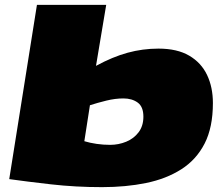

<svg xmlns="http://www.w3.org/2000/svg" viewBox="-20 -760 921 790"><path d="M417 -740 375 -489Q443 -526 505 -543Q567 -560 632 -560Q709 -560 758.5 -531Q808 -502 832 -451.5Q856 -401 856 -336Q856 -236 822 -169.5Q788 -103 726 -63.5Q664 -24 581 -7Q498 10 400 10Q291 10 190 -1.5Q89 -13 18 -23L132 -740ZM488 -355Q454 -355 417.5 -346Q381 -337 350 -327L327 -179Q350 -172 377.5 -168Q405 -164 433 -164Q468 -164 499.5 -177Q531 -190 550.5 -216Q570 -242 570 -280Q570 -321 546.5 -338Q523 -355 488 -355Z"/></svg>

Font: Georama ExtraExtended Black
Style: Italic
Weight: 900
Width: 8
Italic angle: -9°
Designer: Jean-Baptiste Levee
Foundry: Production Type
Version: Version 1.000